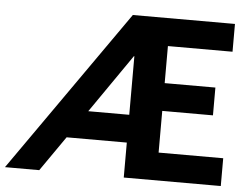

<svg xmlns="http://www.w3.org/2000/svg" viewBox="-75 -763 1078 826"><g transform="rotate(5 463.5 -350.0)"><path d="M628 -300V-120H907V0H488V-151H228L123 0H-25L466 -700H907V-580H628V-420H847V-300ZM486 -524 311 -271H488V-524Z"/></g></svg>

Font: Quantico
Style: Bold
Weight: 700
Designer: Matt Desmond
Foundry: MADtype
Version: Version 2.002